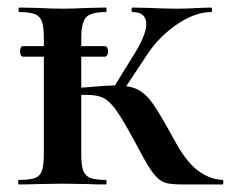

<svg xmlns="http://www.w3.org/2000/svg" viewBox="-20 -488 611 508"><path d="M33 -352Q33 -358 35 -362Q37 -366 41 -366H257Q261 -366 263.5 -362Q266 -358 266 -352Q266 -346 263.5 -342Q261 -338 257 -338H41Q37 -338 35 -342Q33 -346 33 -352ZM346 -96Q310 -163 291.5 -190.5Q273 -218 256 -227.5Q239 -237 209 -237Q184 -237 167 -236L166 -254L208 -257Q263 -262 287 -262Q324 -262 345.5 -250.5Q367 -239 386 -211.5Q405 -184 442 -116Q472 -61 502.5 -37.5Q533 -14 568 -12Q571 -12 571 -6Q571 0 568 0H461Q430 0 415.5 -5Q401 -10 386 -29Q371 -48 346 -96ZM30 -12Q59 -12 72.5 -17Q86 -22 91 -36.5Q96 -51 96 -81V-387Q96 -417 91 -431Q86 -445 72.5 -450.5Q59 -456 32 -456Q29 -456 29 -462Q29 -468 32 -468L80 -467Q120 -465 145 -465Q172 -465 212 -467L260 -468Q262 -468 262 -462Q262 -456 260 -456Q220 -456 207.5 -442Q195 -428 195 -385V-81Q195 -51 200 -37Q205 -23 218.5 -17.5Q232 -12 260 -12Q262 -12 262 -6Q262 0 260 0Q229 0 212 -1L145 -2L80 -1Q62 0 30 0Q28 0 28 -6Q28 -12 30 -12ZM276 -249 339 -351Q367 -398 367 -424Q367 -456 331 -456Q328 -456 328 -462Q328 -468 331 -468L375 -467Q415 -465 449 -465Q474 -465 506 -467L538 -468Q541 -468 541 -462Q541 -456 538 -456Q497 -456 450.5 -425Q404 -394 373 -349L302 -242Z"/></svg>

Font: Cormorant Unicase
Style: Bold
Weight: 700
Designer: Christian Thalmann (Catharsis Fonts)
Foundry: Catharsis Fonts
Version: Version 4.000